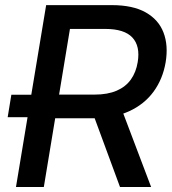

<svg xmlns="http://www.w3.org/2000/svg" viewBox="-20 -748 687 768"><path d="M153.8 -279.3H10.7L25.4 -369.1H168ZM43.9 0 164.6 -727.5H427.2Q511.2 -727.5 562.7 -698.5Q614.3 -669.4 634 -617.9Q653.8 -566.4 642.6 -499Q631.3 -432.1 594.2 -381.3Q557.1 -330.6 495.8 -302.7Q434.6 -274.9 351.1 -274.9H153.3L168.9 -369.6H357.9Q410.6 -369.6 446.8 -385.3Q482.9 -400.9 503.7 -430.2Q524.4 -459.5 530.8 -499.5Q541.5 -563.5 509.5 -597.9Q477.5 -632.3 400.9 -632.3H259.8L155.3 0ZM460 0 338.9 -328.6H460L584.5 0Z"/></svg>

Font: Inter 17pt Medium
Style: Italic
Weight: 500
Italic angle: -9.3988°
Version: Version 4.001;git-66647c0bb